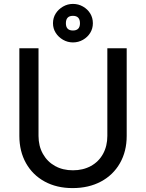

<svg xmlns="http://www.w3.org/2000/svg" viewBox="-20 -947 746 982"><path d="M351 15Q270 15 208.5 -18.5Q147 -52 113 -112.5Q79 -173 79 -252V-700H177V-252Q177 -200 199.5 -160Q222 -120 261.5 -98Q301 -76 353 -76Q405 -76 445 -98Q485 -120 507 -160Q529 -200 529 -252V-700H628V-252Q628 -173 593.5 -112.5Q559 -52 496.5 -18.5Q434 15 351 15ZM353 -730Q326 -730 302.5 -743.5Q279 -757 265 -779Q251 -801 251 -828Q251 -856 265 -878Q279 -900 302.5 -913.5Q326 -927 353 -927Q381 -927 404.5 -913.5Q428 -900 441.5 -878Q455 -856 455 -828Q455 -801 441.5 -779Q428 -757 404.5 -743.5Q381 -730 353 -730ZM353 -791Q389 -791 389 -828Q389 -866 353 -866Q317 -866 317 -828Q317 -791 353 -791Z"/></svg>

Font: Figtree Light Medium
Style: Regular
Weight: 500
Version: Version 2.001;gftools[0.9.30]